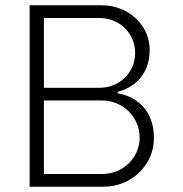

<svg xmlns="http://www.w3.org/2000/svg" viewBox="-20 -706 691 726"><path d="M92 -686V0H372C477 0 562 -82 562 -183C562 -317 461 -348 425 -353V-359C478 -372 546 -416 546 -518C546 -611 465 -686 366 -686H92ZM356 -374H146V-638H356C431 -638 491 -581 491 -506C491 -431 431 -374 356 -374ZM366 -48H146V-326H366C444 -326 508 -264 508 -186C508 -108 444 -48 366 -48Z"/></svg>

Font: ChivoLight
Style: Regular
Weight: 300
Designer: Hector Gatti
Foundry: Omnibus-Type
Version: Version 1.004;PS 001.004;hotconv 1.0.88;makeotf.lib2.5.64775